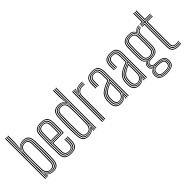

<svg xmlns="http://www.w3.org/2000/svg" viewBox="37 -1666 2691 2691"><g transform="rotate(-45 1383.0 -320.0)"><path d="M58 0V-800H70.5V0ZM82.8 0V-800H95V-673.5L92.2 -484H95.2Q102.2 -529.5 132.8 -558.4Q163.2 -587.2 211.5 -587Q261.2 -586.8 284 -561.4Q306.8 -536 309 -479.2Q313.2 -384.8 313.4 -298.6Q313.5 -212.5 309.2 -121Q306.5 -64.8 284.6 -38.8Q262.8 -12.8 212.2 -12.8Q166.8 -12.8 133.4 -39.1Q100 -65.5 94 -113.5H91L95 0ZM216 6.8Q182.2 6.8 155 -6.2Q127.8 -19.2 112 -41.8H109.2L117.5 -5.2L117.8 0H105.5L99.5 -66.5H102.5Q118.2 -37 147.5 -20Q176.8 -3 213.5 -3Q267.2 -3 292.8 -30Q318.2 -57 321.5 -120.8Q325.8 -207.5 325.6 -296.8Q325.5 -386 321.5 -479.5Q318.5 -544.2 292.8 -570.5Q267 -596.8 215 -596.8Q174.5 -596.8 145.9 -578.4Q117.2 -560 103.8 -528.8H100.8L107 -668.2V-800H119.8V-666.8L110 -555.2H113Q130.8 -582 158.4 -594.4Q186 -606.8 218.8 -606.8Q276 -606.8 303.2 -577.8Q330.5 -548.8 333.5 -480.5Q337.8 -384 337.9 -297.8Q338 -211.5 333.5 -119.5Q330.2 -51.8 302.5 -22.5Q274.8 6.8 216 6.8ZM208.5 -22.8Q251.2 -22.8 273 -44.2Q294.8 -65.8 297 -121.2Q300.5 -209 300.6 -294.8Q300.8 -380.5 296.8 -479.5Q294.8 -532 273.9 -554.5Q253 -577 207.8 -577Q155.5 -577 128.2 -543.8Q101 -510.5 98.2 -468Q94.8 -416.2 94.2 -356.1Q93.8 -296 95 -237.2Q96.2 -178.5 98.2 -130.2Q100.5 -79.8 131.8 -51.2Q163 -22.8 208.5 -22.8ZM205 -32.8Q156 -32.8 133.8 -62.9Q111.5 -93 110.2 -130.8Q108.2 -180.5 107.6 -240.6Q107 -300.8 107.5 -360.1Q108 -419.5 110.2 -467Q112 -507 136.4 -537.2Q160.8 -567.5 206.8 -567.5Q246.5 -567.5 264.6 -546.9Q282.8 -526.2 284.8 -478.8Q288.2 -386 288.2 -299.4Q288.2 -212.8 284.8 -121.2Q282.8 -72.2 263.5 -52.5Q244.2 -32.8 205 -32.8ZM204.8 -42.5Q238 -42.5 254.2 -60.1Q270.5 -77.8 272.5 -121.5Q275.8 -204.5 276 -291.6Q276.2 -378.8 272.5 -478.5Q270.8 -521.2 255.1 -539.4Q239.5 -557.5 206.5 -557.5Q168.2 -557.5 146.2 -530.8Q124.2 -504 122.5 -466.5Q120.2 -416 119.8 -355.1Q119.2 -294.2 120 -235.1Q120.8 -176 122.5 -131.2Q124 -97 143.4 -69.8Q162.8 -42.5 204.8 -42.5Z M570.2 6.8Q503 6.8 470 -19.5Q437 -45.8 434.8 -110.8Q431.5 -212.8 431.6 -307Q431.8 -401.2 434.8 -488.2Q437.2 -553.5 469.9 -580.1Q502.5 -606.8 569.8 -606.8Q637 -606.8 667.6 -579.6Q698.2 -552.5 701 -489Q701.5 -481.5 701.9 -458.4Q702.2 -435.2 702.4 -403.8Q702.5 -372.2 702 -338.9Q701.5 -305.5 699.8 -277.2H493.5Q493.5 -234.5 494.2 -195.8Q495 -157 496.2 -114.2Q497.5 -76 514.6 -59.2Q531.8 -42.5 570.2 -42.5Q603.8 -42.5 620.6 -58.4Q637.5 -74.2 639.5 -114.2Q640.5 -132.8 640.1 -158.9Q639.8 -185 638.8 -204H651Q652.5 -181.2 652.5 -155.1Q652.5 -129 651.8 -113.8Q649.5 -70.2 630.5 -51.5Q611.5 -32.8 570.2 -32.8Q525 -32.8 505.1 -51.8Q485.2 -70.8 484 -113.8Q482.5 -161 481.8 -204.5Q481 -248 481 -287.8H688Q689.5 -324 689.8 -366.8Q690 -409.5 689.6 -443.8Q689.2 -478 688.8 -488.5Q686.2 -546.8 658.5 -571.9Q630.8 -597 569.8 -597Q508.5 -597 478.8 -572.1Q449 -547.2 447 -486.2Q444.2 -407.5 444 -308.9Q443.8 -210.2 447 -113.2Q448.8 -54.8 477.1 -28.9Q505.5 -3 570.2 -3Q630 -3 657.9 -28.1Q685.8 -53.2 688.8 -112.5Q689.5 -127.5 689.4 -155.4Q689.2 -183.2 687.8 -204H700Q701.5 -183.2 701.6 -155.5Q701.8 -127.8 701 -111.8Q697.8 -48.2 667.4 -20.8Q637 6.8 570.2 6.8ZM570.2 -12.8Q515.8 -12.8 488.4 -34.9Q461 -57 459.2 -112.8Q456.5 -200.8 456.4 -299.4Q456.2 -398 459.2 -485.8Q461.2 -541.2 487.6 -564.2Q514 -587.2 569.8 -587.2Q624.5 -587.2 649.2 -564.2Q674 -541.2 676.5 -488.2Q677 -478.5 677.4 -447.9Q677.8 -417.2 677.5 -377Q677.2 -336.8 676 -298H468.5Q468.5 -253.5 469.2 -205.4Q470 -157.2 471.5 -113.5Q473.2 -63.8 496.9 -43.2Q520.5 -22.8 570.2 -22.8Q617.8 -22.8 639.8 -43.8Q661.8 -64.8 664.2 -113.5Q665 -128.5 664.9 -155.9Q664.8 -183.2 663.2 -204H675.8Q677 -182.5 677.1 -155.4Q677.2 -128.2 676.5 -113Q673.8 -59.2 649.1 -36Q624.5 -12.8 570.2 -12.8ZM468.5 -308.2H664Q665.2 -344.2 665.4 -381.4Q665.5 -418.5 665.1 -447.5Q664.8 -476.5 664.2 -487.5Q662 -535.2 640.2 -556.2Q618.5 -577.2 569.8 -577.2Q518.5 -577.2 495.9 -555.6Q473.2 -534 471.5 -485.2Q470 -442.2 469.4 -396.8Q468.8 -351.2 468.5 -308.2ZM481 -318.8Q481 -353 481.8 -396.8Q482.5 -440.5 484 -484.8Q485.2 -529 505.4 -548.1Q525.5 -567.2 569.8 -567.2Q612.2 -567.2 631.1 -548.5Q650 -529.8 651.8 -487Q652.2 -475.5 652.6 -448.5Q653 -421.5 652.9 -387Q652.8 -352.5 651.8 -318.8ZM493.5 -329H639.8Q641 -380.2 640.6 -426Q640.2 -471.8 639.5 -486.2Q638 -522.8 622.6 -540.1Q607.2 -557.5 569.8 -557.5Q530.8 -557.5 514.1 -540.1Q497.5 -522.8 496.2 -484.2Q494.8 -442.2 494.1 -404.6Q493.5 -367 493.5 -329Z M1071.2 0H1059V-800H1071.2ZM1046.5 0H1035L1038 -113.5H1035.5Q1029.5 -65.5 996 -39.1Q962.5 -12.8 917 -12.8Q869.8 -12.8 846.4 -37Q823 -61.2 820.2 -120.8Q816.2 -203.2 816 -291.5Q815.8 -379.8 820.2 -479Q822.8 -539 848.6 -563Q874.5 -587 926.2 -587Q971.8 -587 999.8 -559.9Q1027.8 -532.8 1034.8 -484H1037.8L1034.2 -632.2V-800H1046.5ZM913.2 6.8Q852.2 6.8 825.6 -23.6Q799 -54 795.8 -120.2Q791.2 -210 791.2 -295.2Q791.2 -380.5 795.8 -479.5Q798.8 -546 827.4 -576.4Q856 -606.8 920.5 -606.8Q990.8 -606.8 1018 -556.8H1021L1009.8 -670.2V-800H1022.5V-654.8L1030.8 -530H1027Q1011 -566.5 984.2 -581.6Q957.5 -596.8 923.8 -596.8Q867 -596.8 838.9 -570.4Q810.8 -544 808 -480.2Q803.5 -377.8 803.8 -293.5Q804 -209.2 808 -119.5Q811.2 -56 837 -29.5Q862.8 -3 915.8 -3Q951.2 -3 980.5 -19.4Q1009.8 -35.8 1026.2 -66.5H1029.5L1024.2 0H1012.2L1012.5 -5.2L1020 -41.8H1017.2Q1002.5 -20.5 975.6 -6.9Q948.8 6.8 913.2 6.8ZM921 -22.8Q965.8 -22.8 997.4 -51Q1029 -79.2 1031 -130.5Q1033 -179 1034.2 -238Q1035.5 -297 1035 -356.6Q1034.5 -416.2 1031.2 -466.8Q1028 -517.2 1002.2 -547.1Q976.5 -577 930 -577Q880.2 -577 857.5 -554.4Q834.8 -531.8 832.5 -479Q828.5 -379.8 828.6 -296.1Q828.8 -212.5 832.5 -120.2Q834.8 -68 855.4 -45.4Q876 -22.8 921 -22.8ZM924.2 -32.8Q883.8 -32.8 865.1 -53.2Q846.5 -73.8 844.8 -121.2Q841 -211.2 841.1 -296Q841.2 -380.8 844.8 -480.2Q846.5 -526.8 866.9 -547.1Q887.2 -567.5 931 -567.5Q972.8 -567.5 994.9 -541Q1017 -514.5 1019.2 -466.8Q1021 -422.8 1021.8 -365.4Q1022.5 -308 1021.9 -246.9Q1021.2 -185.8 1019.2 -130.5Q1017.8 -92.8 995.4 -62.8Q973 -32.8 924.2 -32.8ZM924.8 -42.5Q966.5 -42.5 986 -69.6Q1005.5 -96.8 1006.8 -131Q1008.5 -176.8 1009.4 -235Q1010.2 -293.2 1009.6 -353.6Q1009 -414 1006.8 -466.5Q1005 -509.2 986.1 -533.4Q967.2 -557.5 931.2 -557.5Q893.5 -557.5 876.1 -539.4Q858.8 -521.2 857.2 -480Q853.5 -383.5 853.4 -297.5Q853.2 -211.5 857 -121.5Q858.8 -77.2 875.4 -59.9Q892 -42.5 924.8 -42.5Z M1229 -528.8 1236.5 -580V-600H1249V-589L1240.5 -555.5H1243Q1260 -581.2 1288.9 -591.4Q1317.8 -601.5 1349.8 -601.5Q1368.2 -601.5 1388.2 -600.2V-589.8Q1369.5 -591 1348.5 -591Q1262.8 -591 1231.8 -528.8ZM1212 0V-600H1224.2V-562.8L1220.5 -498H1224.5Q1236.2 -537.5 1267.6 -559Q1299 -580.5 1344.2 -580.5Q1356.2 -580.5 1368.4 -580Q1380.5 -579.5 1388.2 -579V-568.5Q1366.8 -569.8 1340.5 -569.8Q1286 -569.8 1255.8 -537.2Q1225.5 -504.8 1225.5 -465V0ZM1187.2 0V-600H1199.8V0ZM1236.5 0V-465.5Q1236.5 -503.5 1264.9 -531Q1293.2 -558.5 1337.5 -558.5Q1366.2 -558.5 1388.2 -557.8V-547.2Q1366.2 -548 1337.2 -548Q1300.8 -548 1275 -525.2Q1249.2 -502.5 1249.2 -466V0Z M1699.5 0V-474.8Q1699.5 -534.5 1675.9 -565.8Q1652.2 -597 1587.8 -597Q1531.5 -597 1500.2 -574.4Q1469 -551.8 1466.5 -490Q1464.8 -444.2 1467.2 -397.2H1455.2Q1452.2 -446.8 1454.2 -490.5Q1456.8 -553 1488.4 -579.9Q1520 -606.8 1587.8 -606.8Q1661.2 -606.8 1686.5 -572.1Q1711.8 -537.5 1711.8 -474.8V0ZM1674.8 0V-38L1678.5 -102.8H1675.5Q1663.2 -62.5 1634 -38Q1604.8 -13.5 1559.2 -13.5Q1520 -13.5 1496.2 -37.6Q1472.5 -61.8 1469.2 -105.2Q1467.5 -129.8 1468.5 -155.2Q1470.2 -208 1491.8 -240.8Q1513.2 -273.5 1561.2 -299Q1582 -310 1612.4 -322.8Q1642.8 -335.5 1675.2 -347.2V-474.8Q1675.2 -522.2 1657.4 -549.8Q1639.5 -577.2 1587.8 -577.2Q1539.5 -577.2 1516.2 -556.6Q1493 -536 1491 -487.2Q1490.2 -471.5 1490.4 -447Q1490.5 -422.5 1492 -397.2H1479.5Q1478.2 -420.5 1478 -445.2Q1477.8 -470 1478.5 -487.5Q1480.8 -540.5 1506.2 -563.9Q1531.8 -587.2 1587.8 -587.2Q1645 -587.2 1666.1 -558.4Q1687.2 -529.5 1687.2 -474.8V0ZM1555.5 6.2Q1507 6.2 1477.9 -22.2Q1448.8 -50.8 1444.5 -104Q1442.8 -128.8 1443.8 -156.8Q1446 -211.5 1470 -249.5Q1494 -287.5 1550.8 -318Q1571.2 -329.2 1595 -340.1Q1618.8 -351 1650.2 -363V-474.8Q1650.2 -513.8 1636.9 -535.6Q1623.5 -557.5 1587.8 -557.5Q1551.5 -557.5 1534.2 -540.4Q1517 -523.2 1515.5 -486.5Q1515 -470.5 1515 -446.5Q1515 -422.5 1516.2 -397.2H1504Q1502.8 -421 1502.8 -445.5Q1502.8 -470 1503.2 -487Q1505 -531 1526 -549.1Q1547 -567.2 1587.8 -567.2Q1631.8 -567.2 1647.1 -542.4Q1662.5 -517.5 1662.5 -474.8V-354.8Q1632 -343.2 1603.8 -331.1Q1575.5 -319 1556 -308.5Q1506.2 -282.2 1482.1 -246.6Q1458 -211 1456 -156Q1455.8 -142.5 1455.8 -130.5Q1455.8 -118.5 1457 -104.8Q1460.5 -56.8 1486.8 -30.2Q1513 -3.8 1557.5 -3.8Q1600.5 -3.8 1626.4 -22.4Q1652.2 -41 1668 -72.2H1671L1663 -21V0H1651L1650.8 -11.8L1660.2 -45.2H1657.5Q1639 -18 1614.4 -5.9Q1589.8 6.2 1555.5 6.2ZM1561.2 -23.2Q1597.2 -23.2 1622.6 -40Q1648 -56.8 1661.5 -82.6Q1675 -108.5 1675 -136V-336Q1644.5 -325 1615.5 -312.6Q1586.5 -300.2 1566.2 -289Q1524 -265.8 1503.5 -235.4Q1483 -205 1480.8 -154.5Q1479.5 -129.5 1481.5 -105.8Q1485 -66.5 1505.8 -44.9Q1526.5 -23.2 1561.2 -23.2ZM1563 -33.5Q1532.2 -33.5 1514.2 -53.2Q1496.2 -73 1493.8 -107.5Q1492 -130.8 1493 -152.8Q1494.8 -202 1514 -230Q1533.2 -258 1571.2 -279.2Q1593.8 -291.8 1616 -302.2Q1638.2 -312.8 1662.5 -321.5V-135.2Q1662.5 -97.5 1636.6 -65.5Q1610.8 -33.5 1563 -33.5ZM1563.8 -43Q1602.8 -43 1626.4 -70.9Q1650 -98.8 1650 -134.8V-306.5Q1630.8 -298.5 1613.4 -289.6Q1596 -280.8 1576.8 -269.8Q1539 -248.2 1522.8 -222Q1506.5 -195.8 1505.2 -152.5Q1504.5 -129.8 1506 -108.2Q1508.2 -78.2 1523.2 -60.6Q1538.2 -43 1563.8 -43Z M2060.8 0V-474.8Q2060.8 -534.5 2037.1 -565.8Q2013.5 -597 1949 -597Q1892.8 -597 1861.5 -574.4Q1830.2 -551.8 1827.8 -490Q1826 -444.2 1828.5 -397.2H1816.5Q1813.5 -446.8 1815.5 -490.5Q1818 -553 1849.6 -579.9Q1881.2 -606.8 1949 -606.8Q2022.5 -606.8 2047.8 -572.1Q2073 -537.5 2073 -474.8V0ZM2036 0V-38L2039.8 -102.8H2036.8Q2024.5 -62.5 1995.2 -38Q1966 -13.5 1920.5 -13.5Q1881.2 -13.5 1857.5 -37.6Q1833.8 -61.8 1830.5 -105.2Q1828.8 -129.8 1829.8 -155.2Q1831.5 -208 1853 -240.8Q1874.5 -273.5 1922.5 -299Q1943.2 -310 1973.6 -322.8Q2004 -335.5 2036.5 -347.2V-474.8Q2036.5 -522.2 2018.6 -549.8Q2000.8 -577.2 1949 -577.2Q1900.8 -577.2 1877.5 -556.6Q1854.2 -536 1852.2 -487.2Q1851.5 -471.5 1851.6 -447Q1851.8 -422.5 1853.2 -397.2H1840.8Q1839.5 -420.5 1839.2 -445.2Q1839 -470 1839.8 -487.5Q1842 -540.5 1867.5 -563.9Q1893 -587.2 1949 -587.2Q2006.2 -587.2 2027.4 -558.4Q2048.5 -529.5 2048.5 -474.8V0ZM1916.8 6.2Q1868.2 6.2 1839.1 -22.2Q1810 -50.8 1805.8 -104Q1804 -128.8 1805 -156.8Q1807.2 -211.5 1831.2 -249.5Q1855.2 -287.5 1912 -318Q1932.5 -329.2 1956.2 -340.1Q1980 -351 2011.5 -363V-474.8Q2011.5 -513.8 1998.1 -535.6Q1984.8 -557.5 1949 -557.5Q1912.8 -557.5 1895.5 -540.4Q1878.2 -523.2 1876.8 -486.5Q1876.2 -470.5 1876.2 -446.5Q1876.2 -422.5 1877.5 -397.2H1865.2Q1864 -421 1864 -445.5Q1864 -470 1864.5 -487Q1866.2 -531 1887.2 -549.1Q1908.2 -567.2 1949 -567.2Q1993 -567.2 2008.4 -542.4Q2023.8 -517.5 2023.8 -474.8V-354.8Q1993.2 -343.2 1965 -331.1Q1936.8 -319 1917.2 -308.5Q1867.5 -282.2 1843.4 -246.6Q1819.2 -211 1817.2 -156Q1817 -142.5 1817 -130.5Q1817 -118.5 1818.2 -104.8Q1821.8 -56.8 1848 -30.2Q1874.2 -3.8 1918.8 -3.8Q1961.8 -3.8 1987.6 -22.4Q2013.5 -41 2029.2 -72.2H2032.2L2024.2 -21V0H2012.2L2012 -11.8L2021.5 -45.2H2018.8Q2000.2 -18 1975.6 -5.9Q1951 6.2 1916.8 6.2ZM1922.5 -23.2Q1958.5 -23.2 1983.9 -40Q2009.2 -56.8 2022.8 -82.6Q2036.2 -108.5 2036.2 -136V-336Q2005.8 -325 1976.8 -312.6Q1947.8 -300.2 1927.5 -289Q1885.2 -265.8 1864.8 -235.4Q1844.2 -205 1842 -154.5Q1840.8 -129.5 1842.8 -105.8Q1846.2 -66.5 1867 -44.9Q1887.8 -23.2 1922.5 -23.2ZM1924.2 -33.5Q1893.5 -33.5 1875.5 -53.2Q1857.5 -73 1855 -107.5Q1853.2 -130.8 1854.2 -152.8Q1856 -202 1875.2 -230Q1894.5 -258 1932.5 -279.2Q1955 -291.8 1977.2 -302.2Q1999.5 -312.8 2023.8 -321.5V-135.2Q2023.8 -97.5 1997.9 -65.5Q1972 -33.5 1924.2 -33.5ZM1925 -43Q1964 -43 1987.6 -70.9Q2011.2 -98.8 2011.2 -134.8V-306.5Q1992 -298.5 1974.6 -289.6Q1957.2 -280.8 1938 -269.8Q1900.2 -248.2 1884 -222Q1867.8 -195.8 1866.5 -152.5Q1865.8 -129.8 1867.2 -108.2Q1869.5 -78.2 1884.5 -60.6Q1899.5 -43 1925 -43Z M2311.2 160.2Q2238.5 160.2 2203.4 138.2Q2168.2 116.2 2164 68Q2163.2 58.8 2164.2 42.8Q2168.5 -16.2 2223.8 -30.5V-33.5Q2185 -45 2182.2 -82.5Q2182 -86 2182.1 -92.6Q2182.2 -99.2 2182.2 -103.2Q2183.2 -126.8 2193.9 -141.5Q2204.5 -156.2 2228.5 -162.5V-165.2Q2206.2 -173 2192.5 -196.1Q2178.8 -219.2 2176.8 -256.2Q2174 -310.8 2174.1 -366.8Q2174.2 -422.8 2176.5 -486.2Q2179 -550.8 2210.4 -578.8Q2241.8 -606.8 2309.8 -606.8Q2356.8 -606.8 2380.6 -593.1Q2404.5 -579.5 2413.2 -551H2416Q2427.8 -574.2 2454 -587.2Q2480.2 -600.2 2504.8 -600V-589.8Q2469.2 -589.8 2446 -573.4Q2422.8 -557 2415.2 -534H2411.8Q2404.2 -566.5 2380.8 -581.8Q2357.2 -597 2309.8 -597Q2248.5 -597 2219.6 -571.5Q2190.8 -546 2189 -486.8Q2186.8 -421.5 2186.5 -368Q2186.2 -314.5 2189 -257.5Q2191 -216.5 2206.2 -194Q2221.5 -171.5 2248 -164.8V-162Q2218 -155.2 2206 -141.6Q2194 -128 2193 -103.5Q2192.2 -92 2193 -82.2Q2194.2 -62 2205.2 -51.1Q2216.2 -40.2 2244 -33.2V-30.2Q2208.8 -24.2 2193.2 -7.4Q2177.8 9.5 2175.2 42.8Q2174.5 50.2 2174.1 55.2Q2173.8 60.2 2174.5 68Q2178.5 110.8 2209.8 130.9Q2241 151 2311.2 151Q2383.5 151 2416 130.4Q2448.5 109.8 2451.5 62.8Q2452.5 49.5 2451 35Q2447.8 -5 2415.4 -23.8Q2383 -42.5 2313 -45Q2266.2 -46.8 2246.2 -55.1Q2226.2 -63.5 2224.2 -82.2Q2223.8 -86.2 2223.6 -93.2Q2223.5 -100.2 2223.8 -103.5Q2225.8 -128.5 2245.2 -138.2Q2264.8 -148 2310 -147.8Q2374.5 -147.5 2401.1 -175.2Q2427.8 -203 2430 -258Q2431.8 -298.8 2432 -331.2Q2432.2 -363.8 2431.5 -398.9Q2430.8 -434 2429.8 -482.8Q2429 -516.5 2448.5 -538.6Q2468 -560.8 2504.8 -560.2V-550Q2471 -550.5 2455.5 -529.9Q2440 -509.2 2440.8 -479.2Q2442.2 -419.5 2443.4 -369.9Q2444.5 -320.2 2441.8 -257.5Q2438.8 -193.5 2408 -165.8Q2377.2 -138 2309.8 -138Q2271.8 -138 2253.8 -130.9Q2235.8 -123.8 2234.8 -102.2Q2234.8 -101 2234.6 -94.4Q2234.5 -87.8 2234.8 -84.8Q2236.5 -68.5 2254.6 -62.5Q2272.8 -56.5 2313.2 -55Q2388.8 -52.2 2423.9 -31.2Q2459 -10.2 2462.2 35.5Q2463 49.2 2462.5 62.8Q2459.8 114 2424.2 137.1Q2388.8 160.2 2311.2 160.2ZM2311.2 142Q2246.8 142 2217.2 124.8Q2187.8 107.5 2184.5 68Q2183.8 57 2184.8 42.8Q2187.2 8.5 2206.2 -8.6Q2225.2 -25.8 2267 -30.5V-33.2Q2234.2 -37.5 2219.4 -48.9Q2204.5 -60.2 2202.8 -82.2Q2202.2 -86.8 2202.2 -93Q2202.2 -99.2 2202.5 -103.5Q2204.2 -153.8 2267.2 -162.5V-164.8Q2237 -170.8 2220 -193.1Q2203 -215.5 2201 -258Q2198.8 -308.8 2198.9 -364.8Q2199 -420.8 2201 -486.2Q2202.8 -541.5 2229.4 -564.4Q2256 -587.2 2309.8 -587.2Q2359.5 -587.2 2382.9 -568Q2406.2 -548.8 2410 -505.5H2412.8Q2419.5 -540.2 2442.5 -560Q2465.5 -579.8 2504.8 -580.5V-570Q2463.5 -570.5 2440.4 -545.6Q2417.2 -520.8 2418.2 -485.2Q2420 -418.2 2420.1 -365.4Q2420.2 -312.5 2418 -258.2Q2415.8 -205 2390.2 -181.1Q2364.8 -157.2 2309.8 -157.2Q2264.5 -157.5 2240.1 -145.8Q2215.8 -134 2213.8 -104.8Q2213.2 -99.8 2213.4 -92.6Q2213.5 -85.5 2213.8 -82.5Q2216 -57.8 2239.9 -48.4Q2263.8 -39 2312.8 -37.2Q2374.5 -34.8 2406.2 -18Q2438 -1.2 2441 34.8Q2441.5 42.2 2441.8 48.1Q2442 54 2441.5 62.8Q2439 106.5 2407.1 124.2Q2375.2 142 2311.2 142ZM2309.8 -168Q2357.8 -168 2380.9 -189.2Q2404 -210.5 2406 -258.2Q2408.2 -314.8 2407.9 -368.6Q2407.5 -422.5 2405.2 -487.8Q2403.8 -536.8 2380 -557Q2356.2 -577.2 2309.8 -577.2Q2257.5 -577.2 2235.9 -554.6Q2214.2 -532 2213.2 -486Q2211.8 -421.2 2211.5 -369.5Q2211.2 -317.8 2213.2 -256.2Q2214.8 -210 2238.2 -189Q2261.8 -168 2309.8 -168ZM2309.8 -177.8Q2266 -177.8 2246.2 -197.4Q2226.5 -217 2225.2 -258Q2223.8 -313 2223.8 -367.5Q2223.8 -422 2225.2 -485.8Q2226.2 -529.5 2246.4 -548.4Q2266.5 -567.2 2309.8 -567.2Q2351.8 -567.2 2371.6 -548.5Q2391.5 -529.8 2393 -488Q2395.5 -418 2395.6 -365.4Q2395.8 -312.8 2393.5 -258.8Q2391.8 -216.8 2372 -197.2Q2352.2 -177.8 2309.8 -177.8ZM2309.8 -187.5Q2344.8 -187.5 2362.2 -204.6Q2379.8 -221.8 2381.2 -259.5Q2385.2 -357.2 2380.8 -488Q2379.5 -526 2361.5 -541.8Q2343.5 -557.5 2309.8 -557.5Q2274 -557.5 2256.1 -541.1Q2238.2 -524.8 2237.5 -485.2Q2236 -425.2 2235.6 -370.8Q2235.2 -316.2 2237.5 -258.5Q2238.8 -221.2 2256.1 -204.4Q2273.5 -187.5 2309.8 -187.5ZM2311.2 132.2Q2374 132.2 2401.4 115.5Q2428.8 98.8 2430.2 64.2Q2431 49.8 2429.8 35.2Q2427.8 6.5 2401.6 -9Q2375.5 -24.5 2312.5 -27.5Q2253.2 -30.2 2226.2 -13.5Q2199.2 3.2 2195.5 43Q2194.8 49.5 2194.5 55.2Q2194.2 61 2195 68.8Q2198 102.8 2225.5 117.5Q2253 132.2 2311.2 132.2ZM2311.2 123.2Q2256.5 123.2 2232 110.4Q2207.5 97.5 2205 68Q2204.2 59 2205.8 42.5Q2209.2 4 2235.5 -8.8Q2261.8 -21.5 2313.5 -19.2Q2367.2 -17 2392.2 -4.1Q2417.2 8.8 2419.5 35.2Q2420.2 45.2 2420.1 50.6Q2420 56 2419.8 63Q2417.5 95.2 2392.4 109.2Q2367.2 123.2 2311.2 123.2ZM2311.2 114Q2361 114 2383.6 102.2Q2406.2 90.5 2408.2 62.8Q2409.2 48.8 2408 35.2Q2406.5 14 2384.8 3.6Q2363 -6.8 2312.2 -9.8Q2263 -12.8 2240.9 0.4Q2218.8 13.5 2216.2 42.8Q2215 55.2 2216 68Q2217.5 91.2 2239.5 102.6Q2261.5 114 2311.2 114Z M2695.5 -14.2Q2641 -14.2 2617.5 -37.1Q2594 -60 2594 -113V-568.2H2525.2V-578.8H2594V-770H2606.2V-578.8H2735.2V-568.2H2606.2V-113Q2606.2 -65.8 2627 -45.2Q2647.8 -24.8 2695.5 -24.8Q2719 -24.8 2747 -29V-18.8Q2723 -14.2 2695.5 -14.2ZM2525.2 -589.5V-600H2569.2V-770H2581.8V-589.5ZM2618.5 -589.5V-770H2631V-600H2735.2V-589.5ZM2695.5 6.8Q2628 6.8 2598.6 -21Q2569.2 -48.8 2569.2 -113V-547.2H2525.2V-557.8H2581.8V-113Q2581.8 -54.2 2608.1 -29Q2634.5 -3.8 2695.5 -3.8Q2723.2 -3.8 2747 -8.5V2Q2726.5 6.8 2695.5 6.8ZM2695.5 -35.5Q2654.2 -35.5 2636.4 -53.4Q2618.5 -71.2 2618.5 -113V-557.8H2735.2V-547.2H2631V-113Q2631 -77 2646 -61.4Q2661 -45.8 2695.5 -45.8Q2705.5 -45.8 2718.9 -46.5Q2732.2 -47.2 2747 -50V-39.8Q2720 -35.5 2695.5 -35.5Z"/></g></svg>

Font: Big Shoulders Inline Text Light
Style: Regular
Weight: 300
Designer: Patric King
Foundry: XO Type Co
Version: Version 1.000